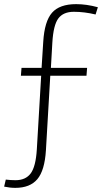

<svg xmlns="http://www.w3.org/2000/svg" viewBox="-64 -680 513 928"><path d="M304 -660Q354 -660 409 -645L398 -610Q344 -623 293 -623Q242 -623 218 -591Q194 -559 189 -474L182 -352H357L354 -314H179L158 46Q152 144 116.5 186Q81 228 10 228Q-16 228 -44 222L-36 188Q-12 191 11 191Q60 191 84.5 158Q109 125 114 42L135 -314H37L40 -352H137L145 -478Q151 -577 187.5 -618.5Q224 -660 304 -660Z"/></svg>

Font: Julius Sans One
Style: Regular
Weight: 400
Designer: Luciano Vergara
Foundry: LatinoType
Version: Version 1.001